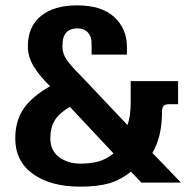

<svg xmlns="http://www.w3.org/2000/svg" viewBox="-20 -682 733 717"><path d="M37 -165Q37 -231 68.5 -276.5Q100 -322 167 -360Q129 -397 106.5 -433Q84 -469 84 -509Q84 -583 133 -622.5Q182 -662 268 -662Q359 -662 406.5 -618.5Q454 -575 454 -506V-478H322V-519Q322 -546 308 -561Q294 -576 269 -576Q242 -576 227.5 -560.5Q213 -545 213 -509Q213 -482 228.5 -459.5Q244 -437 281 -400L300 -380L456 -215Q468 -247 468 -299V-379H645V-293H613Q597 -293 591 -286.5Q585 -280 585 -264Q585 -171 549 -111L656 0H508L469 -41Q429 -9 386 3Q343 15 279 15Q169 15 103 -32.5Q37 -80 37 -165ZM404 -109 241 -283Q202 -260 185 -233.5Q168 -207 168 -165Q168 -120 200.5 -95.5Q233 -71 279 -71Q321 -71 349.5 -79.5Q378 -88 404 -109Z"/></svg>

Font: Pridi Medium
Style: Regular
Weight: 500
Designer: Katatrad Team
Foundry: CadsonDemak
Version: Version 1.001